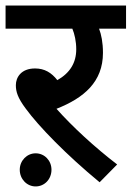

<svg xmlns="http://www.w3.org/2000/svg" viewBox="-20 -642 473 690"><path d="M401 -51C320 -113 240 -187 183 -251C282 -290 350 -348 350 -452C350 -490 344 -518 336 -539H433V-622H0V-539H240C248 -520 254 -493 254 -465C254 -417 232 -380 186 -354C165 -381 140 -396 106 -396C56 -396 37 -364 37 -336C37 -313 43 -291 73 -251C119 -188 219 -85 338 13ZM51 -32C51 2 77 28 108 28C140 28 165 2 165 -32C165 -65 140 -91 108 -91C77 -91 51 -65 51 -32Z"/></svg>

Font: Noto Sans Medium
Style: Italic
Weight: 500
Italic angle: -12°
Designer: Monotype Design Team
Foundry: Monotype Imaging Inc.
Version: Version 2.013